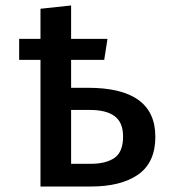

<svg xmlns="http://www.w3.org/2000/svg" viewBox="-20 -682 640 702"><path d="M240 -540H373L361 -463H240V-361H302Q548 -361 548 -182Q548 -88 485.5 -44Q423 0 311 0H128V-463H50V-540H128V-650L240 -662ZM240 -280V-83H310Q368 -83 399 -105Q430 -127 430 -183Q430 -234 399.5 -257Q369 -280 309 -280Z"/></svg>

Font: Fira Mono Medium
Style: Regular
Weight: 500
Designer: Carrois Corporate & Edenspiekermann AG
Foundry: Carrois Corporate GbR & Edenspiekermann AG
Version: Version 3.206